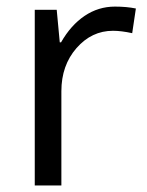

<svg xmlns="http://www.w3.org/2000/svg" viewBox="-20 -565 448 585"><path d="M330.1 -544.9Q365.7 -544.9 394 -539.1L382.8 -463.9Q349.6 -471.2 324.2 -471.2Q259.3 -471.2 213.1 -418.5Q167 -365.7 167 -287.1V0H85.9V-535.2H152.8L162.1 -436H166Q195.8 -488.3 237.8 -516.6Q279.8 -544.9 330.1 -544.9Z"/></svg>

Font: CAA NEO Sans
Style: Regular
Weight: 400
Version: Version 1.10